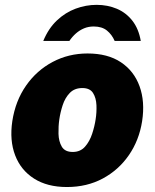

<svg xmlns="http://www.w3.org/2000/svg" viewBox="-20 -742 622 772"><path d="M249 10Q170 10 116.8 -24Q63.5 -58 40.8 -117.8Q18 -177.5 29.5 -255Q42 -336.5 84.8 -397.8Q127.5 -459 191.8 -493Q256 -527 332 -527Q413 -527 466 -491.8Q519 -456.5 541.2 -395Q563.5 -333.5 551.5 -255Q539.5 -178 498.2 -118.2Q457 -58.5 393.2 -24.2Q329.5 10 249 10ZM272.5 -131Q303 -131 321.8 -152.2Q340.5 -173.5 350.5 -204Q360.5 -234.5 364.5 -262Q369 -290 367.8 -319.2Q366.5 -348.5 354 -368.2Q341.5 -388 311 -388Q279.5 -388 260.5 -368.2Q241.5 -348.5 232 -319.2Q222.5 -290 218.5 -262Q214.5 -234.5 215.2 -204Q216 -173.5 228.5 -152.2Q241 -131 272.5 -131ZM154 -577.5Q175 -628 209 -660Q243 -692 284.2 -707.2Q325.5 -722.5 368.5 -722.5Q412.5 -722.5 449.8 -706.8Q487 -691 512.2 -658.8Q537.5 -626.5 546 -577.5H441Q430 -603 410 -619.2Q390 -635.5 357 -635.5Q335.5 -635.5 317.8 -628Q300 -620.5 285.2 -607.5Q270.5 -594.5 259 -577.5Z"/></svg>

Font: Public Sans Thin Black
Style: Italic
Weight: 900
Italic angle: -8°
Version: Version 2.001